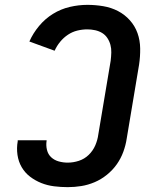

<svg xmlns="http://www.w3.org/2000/svg" viewBox="-20 -763 640 791"><path d="M259 8Q231 8 203 4.5Q175 1 150 -9Q125 -19 104 -35Q83 -51 69.5 -74Q56 -97 52 -125Q48 -153 53 -181Q53 -182 53 -183Q53 -184 53 -185H172Q172 -184 172 -183.5Q172 -183 172 -183Q169 -164 173.5 -145.5Q178 -127 191 -115Q204 -103 222 -98Q240 -93 259 -93Q282 -93 305 -100.5Q328 -108 345.5 -125Q363 -142 372.5 -164Q382 -186 385 -209L436 -513Q438 -530 438.5 -546.5Q439 -563 435 -578Q431 -593 422.5 -606Q414 -619 401 -627Q388 -635 372 -638.5Q356 -642 340 -642Q319 -642 298.5 -637Q278 -632 260 -620Q242 -608 228 -591Q214 -574 205 -554L101 -592Q116 -626 141 -656Q166 -686 198.5 -706Q231 -726 267.5 -734.5Q304 -743 340 -743Q373 -743 405.5 -737.5Q438 -732 466 -717.5Q494 -703 515 -679.5Q536 -656 546.5 -626.5Q557 -597 557.5 -563.5Q558 -530 553 -497L502 -192Q498 -165 488 -137.5Q478 -110 461 -86Q444 -62 420.5 -43Q397 -24 370 -12.5Q343 -1 315 3.5Q287 8 259 8Z"/></svg>

Font: Iosevka SS04 Extended
Style: Bold Italic
Weight: 700
Width: 7
Italic angle: -9°
Monospace: yes
Designer: Belleve Invis
Foundry: Belleve Invis
Version: Version 19.0.0; ttfautohint (v1.8.4)